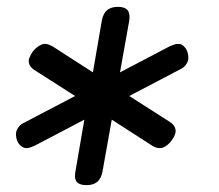

<svg xmlns="http://www.w3.org/2000/svg" viewBox="-20 -610 640 560"><path d="M232 -70Q212 -70 204 -79.5Q196 -89 200 -110L226 -261L81 -185Q74 -182 68.5 -180Q63 -178 57 -178Q50 -178 43.5 -182.5Q37 -187 33 -193.5Q29 -200 27.5 -208.5Q26 -217 27 -224Q29 -233 35 -240.5Q41 -248 54 -254L199 -330L80 -406Q71 -412 67 -419.5Q63 -427 64 -436Q66 -443 70.5 -451.5Q75 -460 81.5 -466.5Q88 -473 96 -477.5Q104 -482 111 -482Q117 -482 122 -480Q127 -478 133 -475L251 -399L277 -550Q281 -571 292.5 -580.5Q304 -590 324 -590Q344 -590 352 -580.5Q360 -571 357 -550L330 -399L475 -475Q482 -478 488 -480Q494 -482 500 -482Q508 -482 513.5 -477.5Q519 -473 523 -466.5Q527 -460 528.5 -451.5Q530 -443 529 -436Q527 -427 521 -419.5Q515 -412 502 -406L357 -330L476 -254Q485 -248 489 -240.5Q493 -233 492 -224Q491 -217 486 -208.5Q481 -200 475 -193.5Q469 -187 461.5 -182.5Q454 -178 446 -178Q440 -178 434.5 -180Q429 -182 424 -185L306 -261L279 -110Q275 -89 263.5 -79.5Q252 -70 232 -70Z"/></svg>

Font: Maple Mono NL Light
Style: Italic
Weight: 300
Italic angle: -10°
Monospace: yes
Designer: subframe7536
Version: Version 7.000